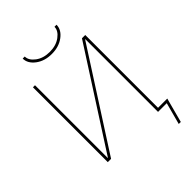

<svg xmlns="http://www.w3.org/2000/svg" viewBox="-306 -1042 1324 1324"><g transform="rotate(-45 356.0 -380.0)"><path d="M181 -920H201Q201 -882 242.5 -851Q284 -820 346 -820Q408 -820 449.5 -851Q491 -882 491 -920H511Q511 -872 463.5 -836Q416 -800 346 -800Q276 -800 228.5 -836Q181 -872 181 -920ZM111 -21H113L569 -730H601V-20H691L643 160H623L666 0H601H591H581V-709H579L123 0H91V-730H111Z"/></g></svg>

Font: M PLUS 1p Thin
Style: Regular
Weight: 250
Version: Version 1.062